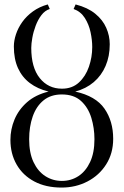

<svg xmlns="http://www.w3.org/2000/svg" viewBox="-20 -835 558 866"><path d="M258 11Q186.5 11 134.8 -16.5Q83 -44 55 -92.8Q27 -141.5 27 -204Q27 -252 45.5 -296.2Q64 -340.5 102 -374Q140 -407.5 199 -422Q149.5 -434 114.5 -460.5Q79.5 -487 61 -528Q42.5 -569 42.5 -625.5Q42.5 -651.5 52 -680.2Q61.5 -709 80.5 -735.8Q99.5 -762.5 128.5 -783.5Q157.5 -804.5 195.5 -815L204.5 -794.5Q182.5 -787.5 166.8 -766.8Q151 -746 140.8 -718.8Q130.5 -691.5 125.8 -664.5Q121 -637.5 121 -619Q121 -530.5 159.2 -482.8Q197.5 -435 259.5 -435Q305.5 -435 335.8 -462.8Q366 -490.5 381 -533.8Q396 -577 396 -623Q396 -654 388.5 -689.5Q381 -725 362.5 -754Q344 -783 312 -794.5L321 -815Q375.5 -801 409.5 -773.2Q443.5 -745.5 459.2 -709.5Q475 -673.5 475 -635.5Q475 -581 456.2 -537.5Q437.5 -494 402.8 -464.5Q368 -435 319.5 -422Q412 -401.5 451.2 -345Q490.5 -288.5 490.5 -209Q490.5 -143.5 459 -93.8Q427.5 -44 374.5 -16.5Q321.5 11 258 11ZM259 -19Q300.5 -19 333.5 -40.5Q366.5 -62 386.2 -103.8Q406 -145.5 406 -207Q406 -257.5 391.8 -304Q377.5 -350.5 345.2 -379.8Q313 -409 259 -409Q209 -409 176.2 -382.2Q143.5 -355.5 127.5 -309.5Q111.5 -263.5 111.5 -207Q111.5 -145.5 131.2 -103.8Q151 -62 184.5 -40.5Q218 -19 259 -19Z"/></svg>

Font: Merriweather 120pt Light
Style: Regular
Weight: 300
Version: Version 2.100